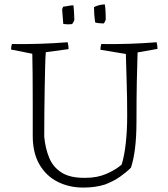

<svg xmlns="http://www.w3.org/2000/svg" viewBox="-20 -839 758 868"><path d="M357 9Q292 9 240 -17.5Q188 -44 158 -96Q128 -148 128 -225Q128 -296 128 -369Q128 -442 127.5 -502.5Q127 -563 126 -596L30 -615Q30 -630 34 -640Q97 -639 159 -641Q221 -643 286 -648Q290 -632 290 -617L187 -603Q185 -578 184 -534.5Q183 -491 182 -437.5Q181 -384 180.5 -328Q180 -272 180 -221Q185 -168 202.5 -125.5Q220 -83 259 -58.5Q298 -34 366 -35Q420 -35 462 -53.5Q504 -72 530 -95Q542 -133 548.5 -190.5Q555 -248 555 -316Q555 -399 552.5 -473Q550 -547 549 -595L434 -614Q434 -628 438 -640Q502 -639 563.5 -641Q625 -643 688 -648Q692 -633 692 -618L602 -602Q600 -546 598.5 -470Q597 -394 597 -293Q597 -221 590.5 -169Q584 -117 572 -81Q551 -60 522.5 -40Q494 -20 455 -5Q433 2 408.5 5.5Q384 9 357 9ZM410 -738Q405 -772 405 -807Q430 -819 454 -819Q457 -799 457.5 -778Q458 -757 458 -751Q458 -749 454 -741Q450 -733 449 -733Q443 -733 430 -734Q417 -735 410 -738ZM266 -731 261 -795Q261 -798 263 -803Q265 -808 266 -809Q271 -809 286.5 -812Q302 -815 312 -815Q313 -808 314 -793.5Q315 -779 315.5 -766Q316 -753 316 -749Q316 -746 311.5 -738.5Q307 -731 306 -730Q300 -729 289 -729Q278 -729 266 -731Z"/></svg>

Font: Labrada Light
Style: Regular
Weight: 300
Designer: Mercedes Jáuregui
Foundry: Omnibus-Type Team
Version: Version 1.000; ttfautohint (v1.8.4.7-5d5b)